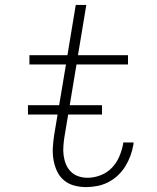

<svg xmlns="http://www.w3.org/2000/svg" viewBox="-20 -755 640 783"><path d="M331 8Q306 8 282 1.5Q258 -5 240 -20.5Q222 -36 212 -58Q202 -80 198 -104.5Q194 -129 195.5 -154Q197 -179 201 -205L249 -492H100V-530H255L289 -735H332L298 -530H502V-492H292L243 -198Q240 -179 238.5 -159.5Q237 -140 239.5 -121Q242 -102 249 -85Q256 -68 269 -55Q282 -42 300 -36Q318 -30 337 -30Q363 -30 389.5 -40Q416 -50 435.5 -70Q455 -90 466 -115.5Q477 -141 482 -167Q482 -169 482 -170.5Q482 -172 483 -174H525Q525 -172 524.5 -170Q524 -168 524 -165Q520 -142 512 -120Q504 -98 491.5 -77.5Q479 -57 461 -40Q443 -23 421.5 -12Q400 -1 376.5 3.5Q353 8 331 8ZM396 -288H94V-326H396Z"/></svg>

Font: Iosevka Slab XLtExObl
Style: Regular
Weight: 200
Width: 7
Italic angle: -9°
Monospace: yes
Designer: Belleve Invis
Foundry: Belleve Invis
Version: Version 11.1.1; ttfautohint (v1.8.3)